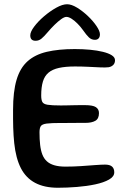

<svg xmlns="http://www.w3.org/2000/svg" viewBox="-20 -853 608 904"><path d="M252.5 31Q189 31 145.5 8Q102 -15 78.2 -61.5Q54.5 -108 47 -179Q45 -196 44 -214.2Q43 -232.5 42.2 -252.2Q41.5 -272 41.5 -293Q41.5 -314 41.5 -336Q41.5 -421.5 58 -477.2Q74.5 -533 109.8 -564.5Q145 -596 200.2 -609Q255.5 -622 332 -622Q369.5 -622 403.8 -618.8Q438 -615.5 464.5 -609Q491 -602.5 506.2 -592.8Q521.5 -583 521.5 -569.5Q521.5 -555.5 513.2 -547.2Q505 -539 492 -536.5Q476.5 -534.5 451 -535.8Q425.5 -537 395 -538.5Q364.5 -540 333 -540Q288 -540 257.5 -533.2Q227 -526.5 208.5 -511Q190 -495.5 182 -469Q174 -442.5 174 -403.5Q174 -383.5 179.2 -373.2Q184.5 -363 204 -359.8Q223.5 -356.5 266.5 -356.5Q277 -356.5 292.5 -356.8Q308 -357 324.8 -357.5Q341.5 -358 356.2 -358Q371 -358 379.5 -358Q417 -358 431.5 -348.5Q446 -339 446 -320.5Q446 -294 428.8 -284.2Q411.5 -274.5 383 -274.5Q370.5 -274.5 355.5 -274.5Q340.5 -274.5 324.2 -274.2Q308 -274 293 -274Q278 -274 266 -274Q221.5 -274 200 -271.2Q178.5 -268.5 172.2 -259.2Q166 -250 166 -230Q166 -197 169 -170.8Q172 -144.5 179.5 -125.2Q187 -106 200.8 -93.5Q214.5 -81 236 -74.8Q257.5 -68.5 288 -68.5Q326 -68.5 362.5 -71Q399 -73.5 428.5 -75.8Q458 -78 474.5 -78Q497 -78 507.5 -68.8Q518 -59.5 518 -41.5Q518 -21.5 493.2 -7.5Q468.5 6.5 428.8 15Q389 23.5 342.5 27.2Q296 31 252.5 31ZM147.5 -661Q122.5 -661 122.5 -686.5Q122.5 -703 140.8 -727.5Q159 -752 187 -776Q215 -800 244.5 -816.5Q274 -833 296 -833Q316.5 -833 342.8 -817Q369 -801 393.8 -777.5Q418.5 -754 434.5 -730.2Q450.5 -706.5 450.5 -691.5Q450.5 -679 444.2 -672.2Q438 -665.5 427 -665.5Q410.5 -665.5 398.5 -677Q386.5 -688.5 370.5 -711.5Q359.5 -727 345.5 -741.2Q331.5 -755.5 317.5 -764.5Q303.5 -773.5 292.5 -773.5Q283 -773.5 268 -762.8Q253 -752 236.5 -735.8Q220 -719.5 206 -703Q187.5 -681 175.2 -671Q163 -661 147.5 -661Z"/></svg>

Font: Gluten
Style: Regular
Weight: 400
Designer: Tyler Finck
Foundry: Etcetera Type Company
Version: Version 1.300